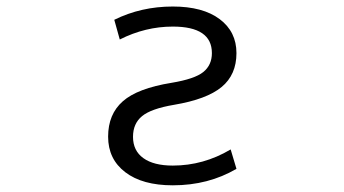

<svg xmlns="http://www.w3.org/2000/svg" viewBox="-20 -550 1040 580"><path d="M502 -530.3Q592.8 -530.3 643.6 -492.2Q694.3 -454.1 694.3 -389.6Q694.3 -324.2 649.4 -287.1Q604.5 -250 505.9 -233.4Q436.5 -221.7 409.2 -199.2Q381.8 -176.8 381.8 -136.7Q381.8 -94.7 413.1 -72.3Q444.3 -49.8 502 -49.8Q594.7 -49.8 676.8 -98.6L694.3 -40Q609.4 9.8 502 9.8Q410.2 9.8 358.4 -29.8Q306.6 -69.3 306.6 -137.2Q306.6 -205.1 351.1 -244.1Q395.5 -283.2 498 -299.8Q568.4 -311.5 594.2 -332.5Q620.1 -353.5 620.1 -389.6Q620.1 -469.7 502 -469.7Q418.9 -469.7 341.8 -430.7L325.2 -490.2Q406.2 -530.3 502 -530.3Z"/></svg>

Font: Gen Shin Gothic Monospace Normal
Style: Regular
Weight: 350
Designer: [Source Han Sans]
Ryoko NISHIZUKA  (kana & ideographs); Paul D. Hunt (Latin, Greek & Cyrillic); Wenlong ZHANG  (bopomofo
Version: Version 1.002.20150607